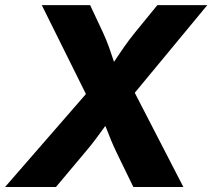

<svg xmlns="http://www.w3.org/2000/svg" viewBox="-48 -748 849 768"><path d="M-27.8 0 351.1 -435.5 329.1 -304.7 119.1 -727.5H312.5L363.8 -618.2Q377.9 -587.4 387.9 -559.6Q397.9 -531.7 406.2 -505.9Q414.6 -480 424.3 -454.1H375.5Q394.5 -480 411.6 -505.9Q428.7 -531.7 448 -559.6Q467.3 -587.4 492.2 -618.2L581.5 -727.5H781.2L439.5 -314.5L459.5 -438L685.5 0H485.4L417.5 -139.6Q404.8 -166.5 396.2 -187.3Q387.7 -208 380.6 -226.6Q373.5 -245.1 364.3 -266.1H389.2Q373.5 -245.1 360.4 -226.6Q347.2 -208 331.5 -187.3Q315.9 -166.5 293 -139.6L175.8 0Z"/></svg>

Font: Inter 20pt ExtraBold
Style: Italic
Weight: 800
Italic angle: -9.3988°
Version: Version 4.001;git-66647c0bb